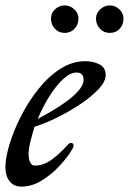

<svg xmlns="http://www.w3.org/2000/svg" viewBox="-30 -677 478 712"><path d="M220 -139Q227 -147 233 -147Q243 -147 243 -136Q243 -130 227 -106.5Q211 -83 184 -55Q157 -27 122 -6Q87 15 49 15Q21 15 5.5 -5Q-10 -25 -10 -56Q-10 -91 5 -141Q20 -191 47 -244.5Q74 -298 111 -345Q148 -392 192.5 -421Q237 -450 286 -450Q317 -450 339.5 -438Q362 -426 362 -399Q362 -375 336 -347Q310 -319 269 -291.5Q228 -264 182.5 -241.5Q137 -219 98 -207Q90 -181 83 -153Q76 -125 76 -106Q76 -88 81.5 -75.5Q87 -63 100 -63Q132 -63 163 -86Q194 -109 220 -139ZM254 -408Q230 -408 203.5 -383Q177 -358 152.5 -319Q128 -280 110 -236Q129 -246 157.5 -262.5Q186 -279 214 -299Q242 -319 261 -340.5Q280 -362 280 -381Q280 -408 254 -408ZM210 -555Q188 -555 173.5 -570.5Q159 -586 159 -608Q159 -629 174.5 -643Q190 -657 210 -657Q230 -657 245.5 -642.5Q261 -628 261 -608Q261 -586 246.5 -570.5Q232 -555 210 -555ZM377 -555Q355 -555 340.5 -570.5Q326 -586 326 -608Q326 -629 342 -643Q358 -657 377 -657Q397 -657 412.5 -642.5Q428 -628 428 -608Q428 -586 414 -570.5Q400 -555 377 -555Z"/></svg>

Font: Sedan
Style: Italic
Weight: 400
Italic angle: -13.8°
Designer: Sebastian Salazar
Foundry: Sebastian Salazar
Version: Version 1.100; ttfautohint (v1.8.4.7-5d5b)